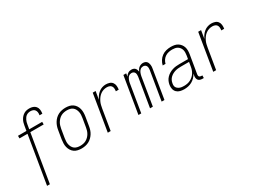

<svg xmlns="http://www.w3.org/2000/svg" viewBox="-60 -1458 3121 2365"><g transform="rotate(-30 1500.0 -275.0)"><path d="M98 193 210 -483H96V-520H216L228 -591Q231 -610 236.5 -629Q242 -648 252 -666Q262 -684 276 -699Q290 -714 307.5 -724.5Q325 -735 345 -739Q365 -743 384 -743Q410 -743 434 -735Q458 -727 473.5 -708.5Q489 -690 493 -664.5Q497 -639 493 -613L492 -606H452L453 -611Q456 -630 453.5 -648Q451 -666 441 -680Q431 -694 414 -700Q397 -706 378 -706Q364 -706 349 -702Q334 -698 321 -689Q308 -680 299 -667.5Q290 -655 283.5 -641.5Q277 -628 273 -614Q269 -600 267 -585L256 -520H440V-483H250L138 193Z M699 8Q671 8 644 2Q617 -4 596 -19Q575 -34 561 -56.5Q547 -79 540.5 -105Q534 -131 535 -159Q536 -187 540 -215L560 -335Q564 -361 572.5 -385.5Q581 -410 595 -433Q609 -456 629 -475Q649 -494 673 -506Q697 -518 723 -523Q749 -528 774 -528Q802 -528 829 -522Q856 -516 877 -501Q898 -486 912.5 -463.5Q927 -441 933 -415Q939 -389 938.5 -361Q938 -333 933 -305L913 -185Q909 -159 901 -134.5Q893 -110 878.5 -87Q864 -64 844 -45Q824 -26 800 -14Q776 -2 750 3Q724 8 699 8ZM701 -29Q721 -29 742 -33Q763 -37 782.5 -47.5Q802 -58 818.5 -74.5Q835 -91 846 -110Q857 -129 863.5 -149.5Q870 -170 873 -191L893 -311Q897 -333 898 -355Q899 -377 894.5 -398Q890 -419 880 -437.5Q870 -456 854 -468.5Q838 -481 817 -486Q796 -491 773 -491Q753 -491 732 -487Q711 -483 691 -472.5Q671 -462 655 -445.5Q639 -429 627.5 -410Q616 -391 610 -370.5Q604 -350 600 -329L580 -209Q577 -187 575.5 -165Q574 -143 578.5 -122Q583 -101 593 -82.5Q603 -64 619 -51.5Q635 -39 656.5 -34Q678 -29 701 -29Z M1073 0 1159 -520H1200L1181 -405Q1192 -430 1208.5 -453Q1225 -476 1247 -493.5Q1269 -511 1295.5 -519.5Q1322 -528 1347 -528Q1374 -528 1399 -520Q1424 -512 1439 -492Q1454 -472 1456.5 -445.5Q1459 -419 1455 -392H1414Q1417 -411 1416 -430Q1415 -449 1405.5 -463.5Q1396 -478 1378.5 -484.5Q1361 -491 1341 -491Q1318 -491 1294.5 -484Q1271 -477 1250.5 -462Q1230 -447 1214.5 -426.5Q1199 -406 1188 -383.5Q1177 -361 1171.5 -337.5Q1166 -314 1162 -291L1114 0Z M1509 0 1595 -520H1635L1628 -477Q1635 -488 1644 -498Q1653 -508 1664 -515Q1675 -522 1687.5 -525Q1700 -528 1712 -528Q1726 -528 1740 -523.5Q1754 -519 1763 -509Q1772 -499 1777 -486Q1782 -473 1784 -458Q1790 -473 1798.5 -486Q1807 -499 1819.5 -508.5Q1832 -518 1847 -523Q1862 -528 1876 -528Q1891 -528 1904.5 -523.5Q1918 -519 1927 -509.5Q1936 -500 1941 -487Q1946 -474 1948 -460Q1950 -446 1949 -431.5Q1948 -417 1945 -403L1879 0H1839L1907 -410Q1909 -424 1908.5 -438.5Q1908 -453 1902.5 -465Q1897 -477 1884.5 -484Q1872 -491 1858 -491Q1847 -491 1836.5 -487.5Q1826 -484 1817 -476.5Q1808 -469 1801.5 -459Q1795 -449 1791 -438.5Q1787 -428 1784 -417.5Q1781 -407 1779 -396L1714 0H1674L1742 -410Q1744 -424 1743.5 -438.5Q1743 -453 1737.5 -465Q1732 -477 1720 -484Q1708 -491 1693 -491Q1682 -491 1671.5 -487.5Q1661 -484 1652 -476.5Q1643 -469 1637 -459Q1631 -449 1626.5 -438.5Q1622 -428 1619 -417.5Q1616 -407 1614 -396L1549 0Z M2158 8Q2129 8 2101 1Q2073 -6 2053.5 -25Q2034 -44 2027.5 -72Q2021 -100 2026 -130Q2030 -155 2040.5 -179Q2051 -203 2070 -223Q2089 -243 2112 -256.5Q2135 -270 2160 -278Q2185 -286 2210 -288.5Q2235 -291 2260 -291H2382L2390 -339Q2393 -359 2393.5 -378.5Q2394 -398 2389 -416Q2384 -434 2373 -449Q2362 -464 2346 -474Q2330 -484 2311 -487.5Q2292 -491 2272 -491Q2247 -491 2221 -485.5Q2195 -480 2172 -465Q2149 -450 2134 -427Q2119 -404 2113 -379H2073Q2080 -411 2098.5 -441Q2117 -471 2145 -491.5Q2173 -512 2206.5 -520Q2240 -528 2272 -528Q2298 -528 2323 -523.5Q2348 -519 2368.5 -506.5Q2389 -494 2404 -475Q2419 -456 2426.5 -433Q2434 -410 2434 -384.5Q2434 -359 2430 -333L2386 -71Q2385 -62 2386 -54Q2387 -46 2392 -40Q2397 -34 2405.5 -31.5Q2414 -29 2422 -29H2435L2434 8H2415Q2399 8 2384 3.5Q2369 -1 2359 -12Q2349 -23 2346 -39Q2343 -55 2345 -71L2351 -103Q2337 -77 2316 -55Q2295 -33 2269 -18.5Q2243 -4 2214.5 2Q2186 8 2158 8ZM2177 -29Q2199 -29 2221.5 -33Q2244 -37 2265 -47.5Q2286 -58 2304.5 -74Q2323 -90 2335.5 -110Q2348 -130 2355.5 -152Q2363 -174 2366 -196L2376 -255H2260Q2240 -255 2219.5 -253Q2199 -251 2178.5 -245Q2158 -239 2139 -228.5Q2120 -218 2104.5 -203Q2089 -188 2079.5 -168.5Q2070 -149 2067 -128Q2064 -113 2065 -98Q2066 -83 2073.5 -71Q2081 -59 2093 -50.5Q2105 -42 2118.5 -37Q2132 -32 2147 -30.5Q2162 -29 2177 -29Z M2573 0 2659 -520H2700L2681 -405Q2692 -430 2708.5 -453Q2725 -476 2747 -493.5Q2769 -511 2795.5 -519.5Q2822 -528 2847 -528Q2874 -528 2899 -520Q2924 -512 2939 -492Q2954 -472 2956.5 -445.5Q2959 -419 2955 -392H2914Q2917 -411 2916 -430Q2915 -449 2905.5 -463.5Q2896 -478 2878.5 -484.5Q2861 -491 2841 -491Q2818 -491 2794.5 -484Q2771 -477 2750.5 -462Q2730 -447 2714.5 -426.5Q2699 -406 2688 -383.5Q2677 -361 2671.5 -337.5Q2666 -314 2662 -291L2614 0Z"/></g></svg>

Font: Iosevka SS18 Extralight
Style: Italic
Weight: 200
Italic angle: -9°
Monospace: yes
Designer: Belleve Invis
Foundry: Belleve Invis
Version: Version 25.1.1; ttfautohint (v1.8.4)